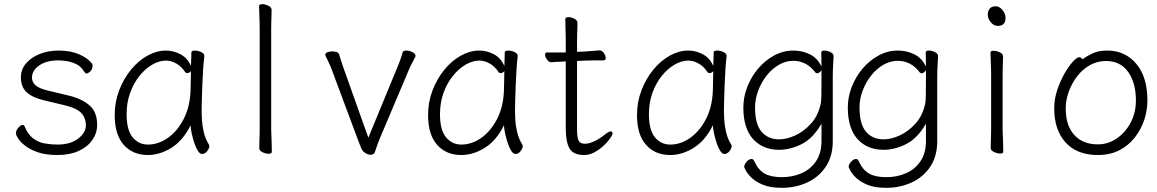

<svg xmlns="http://www.w3.org/2000/svg" viewBox="-20 -726 5540 919"><path d="M190 -246Q135 -259 107.5 -284.5Q80 -310 80 -356Q80 -394 105 -423Q130 -452 171 -468Q212 -484 261 -484Q318 -484 359 -466Q400 -448 420 -422Q423 -419 423 -412Q423 -394 412 -384Q401 -374 394 -374Q390 -374 387.5 -377.5Q385 -381 381 -386Q365 -411 340 -421.5Q315 -432 293 -434.5Q271 -437 261 -437Q203 -437 168 -413Q133 -389 133 -354Q133 -333 150.5 -317.5Q168 -302 211 -292L307 -269Q371 -254 408 -222Q445 -190 445 -128Q445 -89 422 -56Q399 -23 356.5 -3.5Q314 16 255 16Q199 16 160.5 2.5Q122 -11 99 -29.5Q76 -48 66 -64.5Q56 -81 56 -87Q56 -101 67.5 -114.5Q79 -128 89 -128Q95 -128 98 -121Q113 -83 138 -64Q163 -45 193.5 -39.5Q224 -34 255 -34Q317 -34 354 -62.5Q391 -91 391 -126Q391 -162 368.5 -185.5Q346 -209 290 -222Z M958 -457Q955 -435 952.5 -398.5Q950 -362 948.5 -321.5Q947 -281 946 -246Q945 -211 945 -193Q945 -180 946.5 -152.5Q948 -125 955.5 -93Q963 -61 980 -34Q982 -30 982 -27Q982 -16 971.5 -2.5Q961 11 947 11Q937 11 927.5 -3.5Q918 -18 910.5 -40.5Q903 -63 898 -86Q893 -109 892 -126Q856 -53 800.5 -18.5Q745 16 688 16Q616 16 572.5 -32.5Q529 -81 529 -175Q529 -238 550.5 -294Q572 -350 607.5 -393Q643 -436 686.5 -460Q730 -484 774 -484Q811 -484 844.5 -466Q878 -448 894 -410Q895 -433 895.5 -450.5Q896 -468 896 -475Q896 -484 913 -484Q927 -484 942.5 -477Q958 -470 958 -459ZM894 -386Q892 -382 886.5 -379Q881 -376 876 -376Q870 -376 867 -380Q848 -409 823 -422.5Q798 -436 775 -436Q742 -436 708.5 -416.5Q675 -397 647 -362Q619 -327 602.5 -280.5Q586 -234 586 -180Q586 -103 615 -68.5Q644 -34 688 -34Q738 -34 783.5 -66Q829 -98 859 -156Q889 -214 892 -291Q893 -306 893 -333.5Q893 -361 894 -386Z M1223 -590Q1223 -600 1222.5 -621Q1222 -642 1221 -664Q1220 -686 1220 -697Q1220 -706 1236 -706Q1249 -706 1264.5 -698.5Q1280 -691 1280 -679Q1280 -671 1279.5 -654.5Q1279 -638 1278.5 -620Q1278 -602 1278 -590V-105Q1278 -99 1279 -78Q1280 -57 1280.5 -34Q1281 -11 1281 1Q1281 10 1265 10Q1252 10 1236.5 2.5Q1221 -5 1221 -17Q1221 -25 1221.5 -43.5Q1222 -62 1222.5 -80Q1223 -98 1223 -105Z M1882 -404Q1889 -421 1895.5 -438.5Q1902 -456 1907 -475Q1910 -484 1925 -484Q1939 -484 1954 -476.5Q1969 -469 1969 -458Q1969 -456 1967 -452Q1960 -439 1950 -419.5Q1940 -400 1935 -387L1799 -66Q1793 -52 1787.5 -36.5Q1782 -21 1777 -6Q1774 6 1768 10.5Q1762 15 1754 15Q1744 15 1734 9.5Q1724 4 1718 -2Q1711 -10 1708 -19Q1705 -28 1697 -47L1569 -390Q1563 -407 1555 -423.5Q1547 -440 1538 -459Q1537 -461 1537 -464Q1537 -472 1547.5 -476Q1558 -480 1570 -480Q1581 -480 1591 -477Q1601 -474 1603 -466Q1606 -455 1612 -437.5Q1618 -420 1623 -404L1743 -67Z M2458 -457Q2455 -435 2452.5 -398.5Q2450 -362 2448.5 -321.5Q2447 -281 2446 -246Q2445 -211 2445 -193Q2445 -180 2446.5 -152.5Q2448 -125 2455.5 -93Q2463 -61 2480 -34Q2482 -30 2482 -27Q2482 -16 2471.5 -2.5Q2461 11 2447 11Q2437 11 2427.5 -3.5Q2418 -18 2410.5 -40.5Q2403 -63 2398 -86Q2393 -109 2392 -126Q2356 -53 2300.5 -18.5Q2245 16 2188 16Q2116 16 2072.5 -32.5Q2029 -81 2029 -175Q2029 -238 2050.5 -294Q2072 -350 2107.5 -393Q2143 -436 2186.5 -460Q2230 -484 2274 -484Q2311 -484 2344.5 -466Q2378 -448 2394 -410Q2395 -433 2395.5 -450.5Q2396 -468 2396 -475Q2396 -484 2413 -484Q2427 -484 2442.5 -477Q2458 -470 2458 -459ZM2394 -386Q2392 -382 2386.5 -379Q2381 -376 2376 -376Q2370 -376 2367 -380Q2348 -409 2323 -422.5Q2298 -436 2275 -436Q2242 -436 2208.5 -416.5Q2175 -397 2147 -362Q2119 -327 2102.5 -280.5Q2086 -234 2086 -180Q2086 -103 2115 -68.5Q2144 -34 2188 -34Q2238 -34 2283.5 -66Q2329 -98 2359 -156Q2389 -214 2392 -291Q2393 -306 2393 -333.5Q2393 -361 2394 -386Z M2884 -89Q2896 -97 2903 -97Q2912 -97 2912 -88Q2912 -80 2900 -63Q2888 -46 2868.5 -28Q2849 -10 2825 3Q2801 16 2776 16Q2724 16 2706 -15.5Q2688 -47 2688 -110V-432Q2677 -431 2657 -430.5Q2637 -430 2620 -428H2619Q2607 -428 2598 -441Q2589 -454 2589 -464Q2589 -475 2599 -475H2688V-528Q2688 -538 2687.5 -559Q2687 -580 2686.5 -602Q2686 -624 2686 -635Q2686 -644 2701 -644Q2714 -644 2729 -636.5Q2744 -629 2744 -617Q2744 -609 2743.5 -592.5Q2743 -576 2742.5 -558Q2742 -540 2742 -528V-478L2772 -479Q2790 -480 2814 -482Q2838 -484 2848 -485H2849Q2861 -485 2870 -472.5Q2879 -460 2879 -449Q2879 -437 2869 -437Q2859 -437 2831 -437Q2803 -437 2783 -436L2742 -434V-108Q2742 -66 2750 -52Q2758 -38 2780 -38Q2801 -38 2827 -51Q2853 -64 2879 -85Z M3458 -457Q3455 -435 3452.5 -398.5Q3450 -362 3448.5 -321.5Q3447 -281 3446 -246Q3445 -211 3445 -193Q3445 -180 3446.5 -152.5Q3448 -125 3455.5 -93Q3463 -61 3480 -34Q3482 -30 3482 -27Q3482 -16 3471.5 -2.5Q3461 11 3447 11Q3437 11 3427.5 -3.5Q3418 -18 3410.5 -40.5Q3403 -63 3398 -86Q3393 -109 3392 -126Q3356 -53 3300.5 -18.5Q3245 16 3188 16Q3116 16 3072.5 -32.5Q3029 -81 3029 -175Q3029 -238 3050.5 -294Q3072 -350 3107.5 -393Q3143 -436 3186.5 -460Q3230 -484 3274 -484Q3311 -484 3344.5 -466Q3378 -448 3394 -410Q3395 -433 3395.5 -450.5Q3396 -468 3396 -475Q3396 -484 3413 -484Q3427 -484 3442.5 -477Q3458 -470 3458 -459ZM3394 -386Q3392 -382 3386.5 -379Q3381 -376 3376 -376Q3370 -376 3367 -380Q3348 -409 3323 -422.5Q3298 -436 3275 -436Q3242 -436 3208.5 -416.5Q3175 -397 3147 -362Q3119 -327 3102.5 -280.5Q3086 -234 3086 -180Q3086 -103 3115 -68.5Q3144 -34 3188 -34Q3238 -34 3283.5 -66Q3329 -98 3359 -156Q3389 -214 3392 -291Q3393 -306 3393 -333.5Q3393 -361 3394 -386Z M3912 -134Q3872 -64 3817.5 -36.5Q3763 -9 3709 -9Q3631 -9 3584.5 -60.5Q3538 -112 3538 -211Q3538 -262 3557 -310.5Q3576 -359 3609 -398Q3642 -437 3685.5 -460.5Q3729 -484 3777 -484Q3820 -484 3856.5 -466Q3893 -448 3912 -407Q3912 -430 3911.5 -447Q3911 -464 3911 -475Q3911 -484 3927 -484Q3940 -484 3955 -476.5Q3970 -469 3970 -458V-457Q3969 -438 3967.5 -411Q3966 -384 3966 -358V-50Q3966 22 3932.5 72Q3899 122 3843.5 147.5Q3788 173 3722 173Q3667 173 3632 158.5Q3597 144 3577.5 125Q3558 106 3550 90.5Q3542 75 3542 74Q3542 61 3554 48Q3566 35 3577 35Q3586 35 3590 45Q3609 87 3639.5 104.5Q3670 122 3722 122Q3774 122 3817 103Q3860 84 3886 45.5Q3912 7 3912 -51ZM3912 -390Q3909 -385 3903 -380Q3897 -375 3891 -375Q3886 -375 3882 -380Q3860 -409 3833 -422Q3806 -435 3778 -435Q3741 -435 3707.5 -415.5Q3674 -396 3648.5 -363Q3623 -330 3608.5 -290.5Q3594 -251 3594 -212Q3594 -131 3625.5 -95Q3657 -59 3709 -59Q3746 -59 3787 -78Q3828 -97 3861.5 -134Q3895 -171 3907 -224Q3911 -237 3911.5 -269.5Q3912 -302 3912 -340Z M4412 -134Q4372 -64 4317.5 -36.5Q4263 -9 4209 -9Q4131 -9 4084.5 -60.5Q4038 -112 4038 -211Q4038 -262 4057 -310.5Q4076 -359 4109 -398Q4142 -437 4185.5 -460.5Q4229 -484 4277 -484Q4320 -484 4356.5 -466Q4393 -448 4412 -407Q4412 -430 4411.5 -447Q4411 -464 4411 -475Q4411 -484 4427 -484Q4440 -484 4455 -476.5Q4470 -469 4470 -458V-457Q4469 -438 4467.5 -411Q4466 -384 4466 -358V-50Q4466 22 4432.5 72Q4399 122 4343.5 147.5Q4288 173 4222 173Q4167 173 4132 158.5Q4097 144 4077.5 125Q4058 106 4050 90.5Q4042 75 4042 74Q4042 61 4054 48Q4066 35 4077 35Q4086 35 4090 45Q4109 87 4139.5 104.5Q4170 122 4222 122Q4274 122 4317 103Q4360 84 4386 45.5Q4412 7 4412 -51ZM4412 -390Q4409 -385 4403 -380Q4397 -375 4391 -375Q4386 -375 4382 -380Q4360 -409 4333 -422Q4306 -435 4278 -435Q4241 -435 4207.5 -415.5Q4174 -396 4148.5 -363Q4123 -330 4108.5 -290.5Q4094 -251 4094 -212Q4094 -131 4125.5 -95Q4157 -59 4209 -59Q4246 -59 4287 -78Q4328 -97 4361.5 -134Q4395 -171 4407 -224Q4411 -237 4411.5 -269.5Q4412 -302 4412 -340Z M4756 -602Q4737 -602 4722.5 -619.5Q4708 -637 4708 -655Q4708 -674 4717.5 -685Q4727 -696 4746 -696Q4763 -696 4778 -678.5Q4793 -661 4793 -641Q4793 -602 4756 -602ZM4724 -368Q4724 -378 4723.5 -399Q4723 -420 4722 -442Q4721 -464 4721 -475Q4721 -483 4736 -483Q4750 -483 4765.5 -475.5Q4781 -468 4781 -457Q4781 -449 4780.5 -432.5Q4780 -416 4779.5 -398Q4779 -380 4779 -368V-105Q4779 -99 4780 -78Q4781 -57 4781.5 -34Q4782 -11 4782 1Q4782 9 4767 9Q4754 9 4738 1.5Q4722 -6 4722 -17Q4722 -25 4722.5 -43.5Q4723 -62 4723.5 -80Q4724 -98 4724 -105Z M5161 -442Q5181 -457 5209.5 -470.5Q5238 -484 5280 -484Q5365 -484 5418.5 -421Q5472 -358 5472 -245Q5472 -197 5456.5 -151Q5441 -105 5411 -67Q5381 -29 5337 -6.5Q5293 16 5235 16Q5135 16 5080.5 -44Q5026 -104 5026 -207Q5026 -252 5040.5 -295.5Q5055 -339 5075.5 -374.5Q5096 -410 5115.5 -431Q5135 -452 5145 -452Q5156 -452 5161 -442ZM5235 -35Q5284 -35 5325.5 -63.5Q5367 -92 5392 -139.5Q5417 -187 5417 -245Q5417 -329 5380 -381.5Q5343 -434 5274 -434Q5232 -434 5196.5 -414Q5161 -394 5135.5 -360.5Q5110 -327 5095.5 -287Q5081 -247 5081 -208Q5081 -125 5122 -80Q5163 -35 5235 -35Z"/></svg>

Font: Moon Stars Kai T HW Light
Style: Regular
Weight: 300
Designer: GuiWonder
Version: Version 1.101